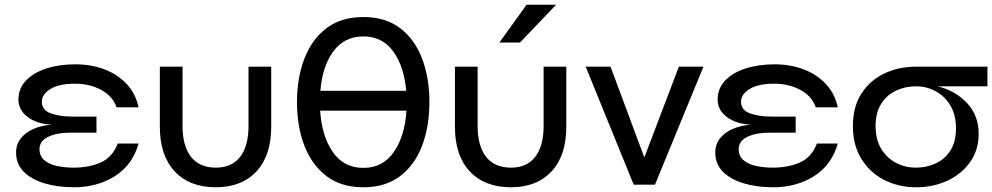

<svg xmlns="http://www.w3.org/2000/svg" viewBox="-20 -781 4196 812"><path d="M292 11Q224 11 168.5 -5.5Q113 -22 80.5 -54.5Q48 -87 48 -136Q48 -171 68.5 -196.5Q89 -222 123.5 -236.5Q158 -251 200 -254Q138 -256 98 -285.5Q58 -315 58 -360Q58 -407 90 -440.5Q122 -474 176.5 -491.5Q231 -509 299 -509Q365 -509 421 -488Q477 -467 515.5 -426Q554 -385 566 -327H473Q457 -374 408.5 -400.5Q360 -427 297 -427Q229 -427 193 -404.5Q157 -382 157 -351Q157 -315 195 -301.5Q233 -288 284 -288H388V-220H278Q221 -220 184 -202.5Q147 -185 147 -150Q147 -121 167.5 -103.5Q188 -86 221 -79Q254 -72 292 -72Q355 -72 405 -93.5Q455 -115 478 -174H566Q541 -84 466.5 -36.5Q392 11 292 11Z M1127 -499V-245Q1127 -123 1064.5 -56Q1002 11 893 11Q782 11 719 -56Q656 -123 656 -245V-499H752V-248Q752 -163 788 -117.5Q824 -72 893 -72Q960 -72 995.5 -117.5Q1031 -163 1031 -248V-499Z M1517 11Q1423 11 1361 -36Q1299 -83 1267.5 -164.5Q1236 -246 1236 -349Q1236 -452 1267.5 -533.5Q1299 -615 1361 -662Q1423 -709 1517 -709Q1610 -709 1672 -662Q1734 -615 1765 -533.5Q1796 -452 1796 -349Q1796 -246 1765 -164.5Q1734 -83 1672 -36Q1610 11 1517 11ZM1517 -627Q1436 -627 1389.5 -563.5Q1343 -500 1335 -397H1698Q1689 -500 1643 -563.5Q1597 -627 1517 -627ZM1517 -71Q1599 -71 1645.5 -138Q1692 -205 1699 -313H1334Q1341 -205 1387.5 -138Q1434 -71 1517 -71Z M2375 -499V-245Q2375 -123 2312.5 -56Q2250 11 2141 11Q2030 11 1967 -56Q1904 -123 1904 -245V-499H2000V-248Q2000 -163 2036 -117.5Q2072 -72 2141 -72Q2208 -72 2243.5 -117.5Q2279 -163 2279 -248V-499ZM2092 -601 2207 -761H2332L2179 -601Z M2955 -499 2750 0H2660L2457 -499H2562L2705 -115L2851 -499Z M3249 11Q3181 11 3125.5 -5.5Q3070 -22 3037.5 -54.5Q3005 -87 3005 -136Q3005 -171 3025.5 -196.5Q3046 -222 3080.5 -236.5Q3115 -251 3157 -254Q3095 -256 3055 -285.5Q3015 -315 3015 -360Q3015 -407 3047 -440.5Q3079 -474 3133.5 -491.5Q3188 -509 3256 -509Q3322 -509 3378 -488Q3434 -467 3472.5 -426Q3511 -385 3523 -327H3430Q3414 -374 3365.5 -400.5Q3317 -427 3254 -427Q3186 -427 3150 -404.5Q3114 -382 3114 -351Q3114 -315 3152 -301.5Q3190 -288 3241 -288H3345V-220H3235Q3178 -220 3141 -202.5Q3104 -185 3104 -150Q3104 -121 3124.5 -103.5Q3145 -86 3178 -79Q3211 -72 3249 -72Q3312 -72 3362 -93.5Q3412 -115 3435 -174H3523Q3498 -84 3423.5 -36.5Q3349 11 3249 11Z M3854 11Q3780 11 3719.5 -20Q3659 -51 3623 -109Q3587 -167 3587 -248Q3587 -329 3623 -385Q3659 -441 3719.5 -470Q3780 -499 3854 -499H4156V-416H3945Q4020 -398 4069.5 -345.5Q4119 -293 4119 -215Q4119 -147 4083 -96Q4047 -45 3987 -17Q3927 11 3854 11ZM3854 -72Q3899 -72 3937.5 -90Q3976 -108 3999.5 -144.5Q4023 -181 4023 -238Q4023 -295 3999.5 -334.5Q3976 -374 3937.5 -395Q3899 -416 3854 -416Q3809 -416 3770 -398Q3731 -380 3707 -342.5Q3683 -305 3683 -248Q3683 -191 3706.5 -152Q3730 -113 3769 -92.5Q3808 -72 3854 -72Z"/></svg>

Font: Syne Medium
Style: Regular
Weight: 500
Designer: Lucas Descroix
Foundry: Bonjour Monde
Version: Version 2.200; ttfautohint (v1.8.4)